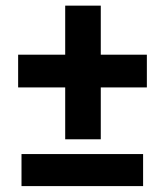

<svg xmlns="http://www.w3.org/2000/svg" viewBox="-20 -647 577 667"><path d="M490.2 -457V-343.3H330.1V-163.1H206.5V-343.3H43V-457H206.5V-627.4H330.1V-457ZM477.1 -111.8V-0.5H54.7V-111.8Z"/></svg>

Font: Vazirmatn UI
Style: Bold
Weight: 700
Designer: Saber Rastikerdar
Foundry: Saber Rastikerdar
Version: Version 33.003